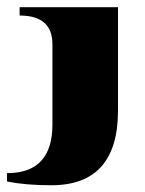

<svg xmlns="http://www.w3.org/2000/svg" viewBox="-20 -519 416 549"><path d="M36.1 -498.5H317.4V-202.9Q317.4 10.7 126.7 10.7Q53.5 10.7 0 0V-23.9Q129.9 -23.9 129.9 -162.8V-392.6Q129.9 -474.6 36.1 -474.6Z"/></svg>

Font: itsadzoke
Style: Regular
Weight: 700
Width: 7
Version: Version 0.45